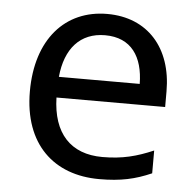

<svg xmlns="http://www.w3.org/2000/svg" viewBox="-45 -591 654 646"><g transform="rotate(5 282.0 -268.0)"><path d="M292 -546C150 -546 55 -440 55 -264C55 -85 160 10 313 10C386 10 434 -1 489 -25V-102C433 -78 385 -65 317 -65C210 -65 149 -130 146 -251H513V-304C513 -450 429 -546 292 -546ZM291 -474C380 -474 420 -412 421 -321H148C157 -417 207 -474 291 -474Z"/></g></svg>

Font: Noto Sans Bhaiksuki
Style: Regular
Weight: 400
Designer: Monotype Design Team
Foundry: Monotype Imaging Inc.
Version: Version 2.002